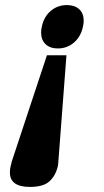

<svg xmlns="http://www.w3.org/2000/svg" viewBox="-20 -500 412 757"><path d="M142 -372Q142 -383 145 -395Q153 -434 180 -457Q207 -480 244 -480Q275 -480 292.5 -463.5Q310 -447 310 -418Q310 -407 307 -395Q299 -356 272 -332.5Q245 -309 208 -309Q177 -309 159.5 -326Q142 -343 142 -372ZM19 180Q19 167 22 155Q24 147 25 143.5Q26 140 26 138L165 -282H242L210 138Q210 144 208 155Q200 191 176 214Q152 237 98 237Q19 237 19 180Z"/></svg>

Font: Taviraj ExtraBold
Style: Italic
Weight: 800
Italic angle: -12°
Designer: Katatrad Team
Foundry: CadsonDemak
Version: Version 1.001